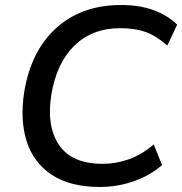

<svg xmlns="http://www.w3.org/2000/svg" viewBox="-20 -734 724 763"><path d="M377 9Q260 9 187 -38.5Q114 -86 86.5 -171Q59 -256 76 -367Q103 -533 205 -624Q307 -715 464 -714Q534 -714 589.5 -694Q645 -674 684 -636L645 -553Q602 -591 559.5 -606.5Q517 -622 458 -622Q347 -622 276 -553Q205 -484 184 -358Q164 -233 214.5 -158Q265 -83 388 -83Q441 -83 492 -101Q543 -119 591 -160L624 -78Q576 -36 511 -13.5Q446 9 377 9Z"/></svg>

Font: Mulish SemiBold
Style: Italic
Weight: 600
Italic angle: -9°
Designer: Vernon Adams
Foundry: Vernon Adams
Version: Version 3.603; ttfautohint (v1.8.3)